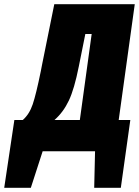

<svg xmlns="http://www.w3.org/2000/svg" viewBox="-82 -716 659 909"><path d="M480 -148H535L490 173H364L368 0H120L64 173H-62L-14 -148H26Q57 -175 73 -222.5Q89 -270 111 -378L117 -409L175 -696H556ZM352 -555H322L291 -401Q270 -295 244 -240Q218 -185 176 -148H296Z"/></svg>

Font: Fira Sans Extra Condensed Black
Style: Italic
Weight: 900
Width: 3
Italic angle: -8°
Designer: Carrois Corporate & Edenspiekermann AG
Foundry: Carrois Corporate GbR & Edenspiekermann AG
Version: Version 4.203